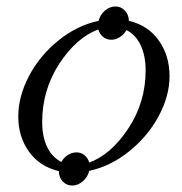

<svg xmlns="http://www.w3.org/2000/svg" viewBox="-20 -528 568 600"><path d="M340.8 -507.8Q357.9 -507.8 370.1 -495.1Q382.3 -482.4 382.8 -462.9Q442.9 -448.7 476.3 -401.4Q509.8 -354 509.8 -290Q509.8 -228.5 476.1 -165.5Q442.4 -102.5 384 -55.4Q325.7 -8.3 258.8 5.9Q254.4 24.9 239 38.3Q223.6 51.8 206.1 51.8Q188 51.8 176 39.1Q164.1 26.4 164.1 7.8V6.8Q104 -7.3 70.6 -54Q37.1 -100.6 37.1 -164.1Q37.1 -226.1 70.3 -289.8Q103.5 -353.5 162.1 -401.1Q220.7 -448.7 288.1 -462.9Q292.5 -481.4 307.6 -494.6Q322.8 -507.8 340.8 -507.8ZM328.1 -403.8Q313 -403.8 302 -412.8Q291 -421.9 287.1 -436Q218.3 -410.2 165 -328.4Q111.8 -246.6 111.8 -146Q111.8 -101.1 127.4 -68.6Q143.1 -36.1 171.9 -22Q179.2 -35.6 192.1 -43.7Q205.1 -51.8 219.2 -51.8Q233.4 -51.8 244.1 -43Q254.9 -34.2 258.8 -20Q327.1 -44.9 381.1 -126.7Q435.1 -208.5 435.1 -308.1Q435.1 -354 419.4 -387Q403.8 -419.9 375 -434.1Q367.7 -420.4 354.7 -412.1Q341.8 -403.8 328.1 -403.8Z"/></svg>

Font: Flanker Steampunk
Style: Italic
Weight: 400
Italic angle: -12°
Designer: Alexey Kryukov, Leonardo Di Lena
Foundry: Alexey Kryukov, Leonardo Di Lena
Version: 1.210